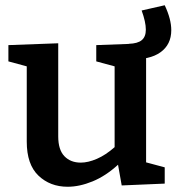

<svg xmlns="http://www.w3.org/2000/svg" viewBox="-20 -701 687 732"><path d="M238 11Q171 11 126.5 -31.5Q82 -74 82 -161V-448L12 -467V-529L202 -536V-181Q202 -130 225.5 -105.5Q249 -81 288 -81Q316 -81 349.5 -95.5Q383 -110 417 -140V-448L347 -467V-529L537 -536V-82L608 -63V-1L444 6L430 -73Q383 -30 333 -9.5Q283 11 238 11ZM476 -476 471 -534Q505 -535 520.5 -548Q536 -561 536 -588Q536 -617 520 -661L608 -681Q633 -628 633 -586Q633 -531 591.5 -501.5Q550 -472 476 -476Z"/></svg>

Font: Bitter SemiBold
Style: Regular
Weight: 600
Designer: Sol Matas, and Bitter project Authors
Foundry: Sol Matas
Version: Version 2.001